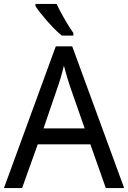

<svg xmlns="http://www.w3.org/2000/svg" viewBox="-20 -951 648 971"><path d="M515.1 0 437 -221.2H170.9L91.8 0H0L262.2 -716.8H345.2L607.9 0ZM408.2 -301.8 335.9 -508.8Q333 -517.6 328.9 -530.3Q324.7 -543 320.3 -557.6Q315.9 -572.3 311.5 -588.1Q307.1 -604 303.2 -619.1Q299.8 -604 295.4 -587.9Q291 -571.8 286.6 -556.9Q282.2 -542 278.1 -529.5Q273.9 -517.1 271 -508.8L200.2 -301.8ZM351.1 -771H292.5Q275.4 -784.7 255.4 -804.9Q235.4 -825.2 216.6 -846.7Q197.8 -868.2 182.4 -887.9Q167 -907.7 159.2 -920.9V-931.2H266.1Q273.9 -914.6 284.4 -894.8Q294.9 -875 306.2 -855.2Q317.4 -835.4 329.1 -816.9Q340.8 -798.3 351.1 -784.2Z"/></svg>

Font: Droid Sans
Style: Regular
Weight: 400
Foundry: Ascender Corporation
Version: Version 1.00 build 114